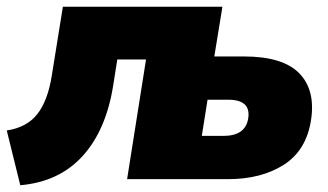

<svg xmlns="http://www.w3.org/2000/svg" viewBox="-26 -530 970 568"><path d="M34 18 -6 -144Q53 -153 84 -192Q115 -231 127 -305L160 -510H632L608 -363H695Q811 -363 859.5 -313Q908 -263 894 -174Q880 -85 813.5 -42.5Q747 0 648 0H350L406 -354H321L309 -278Q288 -145 218.5 -68.5Q149 8 34 18ZM571 -128H635Q699 -128 708 -178Q718 -235 649 -235H588Z"/></svg>

Font: Mulish ExtraBlack
Style: Italic
Weight: 1000
Italic angle: -9°
Designer: Vernon Adams
Foundry: Vernon Adams
Version: Version 3.603; ttfautohint (v1.8.3)